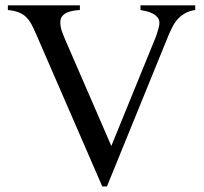

<svg xmlns="http://www.w3.org/2000/svg" viewBox="-20 -668 747 704"><path d="M695.8 -631.3Q675.3 -628.4 660.2 -620.1Q645 -611.8 633.5 -599.9Q622.1 -587.9 613.8 -572.3Q605.5 -556.6 597.7 -538.1L372.1 15.6H355L111.8 -544.4Q103 -564.9 94.7 -580.1Q86.4 -595.2 75.2 -606Q64 -616.7 48.1 -622.8Q32.2 -628.9 8.8 -631.3V-648.4H272.9V-631.3Q262.7 -630.9 250.2 -628.9Q237.8 -627 226.8 -622.3Q215.8 -617.7 208.5 -609.1Q201.2 -600.6 201.2 -586.4Q201.2 -568.8 207.5 -551.5Q213.9 -534.2 223.6 -512.2L388.2 -132.8L542 -509.8Q544.4 -516.1 548.6 -525.9Q552.7 -535.6 555.9 -546.1Q559.1 -556.6 561.8 -566.4Q564.5 -576.2 564.5 -584Q564.5 -596.7 557.1 -605Q549.8 -613.3 539.3 -618.7Q528.8 -624 516.6 -626.7Q504.4 -629.4 495.1 -631.3V-648.4H695.8Z"/></svg>

Font: Kitab
Style: Regular
Weight: 400
Designer: SIL International
Foundry: Khaled Hosny
Version: Version 1.000